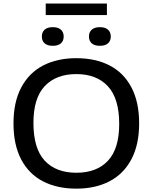

<svg xmlns="http://www.w3.org/2000/svg" viewBox="-20 -1088 888 1117"><path d="M58.5 -370Q58.5 -494.5 103.8 -579.5Q149 -664.5 231 -707Q313 -749.5 424 -749.5Q536 -749.5 618 -707Q700 -664.5 744.8 -579.2Q789.5 -494 789.5 -370Q789.5 -246 744.2 -161Q699 -76 617 -33.2Q535 9.5 424 9.5Q312.5 9.5 230.2 -33Q148 -75.5 103.2 -160.5Q58.5 -245.5 58.5 -370ZM673.5 -367Q673.5 -515 607.8 -586Q542 -657 424 -657Q306.5 -657 240.5 -587.2Q174.5 -517.5 174.5 -373Q174.5 -224 240 -153.5Q305.5 -83 424 -83Q542.5 -83 608 -152.8Q673.5 -222.5 673.5 -367ZM223.5 -875.5Q223.5 -901 239.8 -915.5Q256 -930 287 -930Q318 -930 334.2 -915.5Q350.5 -901 350.5 -875.5Q350.5 -850 334.2 -835.8Q318 -821.5 287 -821.5Q256 -821.5 239.8 -835.8Q223.5 -850 223.5 -875.5ZM497.5 -875.5Q497.5 -901 513.8 -915.5Q530 -930 561 -930Q592 -930 608.2 -915.5Q624.5 -901 624.5 -875.5Q624.5 -850 608.2 -835.8Q592 -821.5 561 -821.5Q530 -821.5 513.8 -835.8Q497.5 -850 497.5 -875.5ZM246 -1000.5V-1067.5H602V-1000.5Z"/></svg>

Font: Encode Sans Expanded Medium
Style: Regular
Weight: 500
Width: 7
Designer: Multiple Designers
Foundry: Impallari Type
Version: Version 2.000